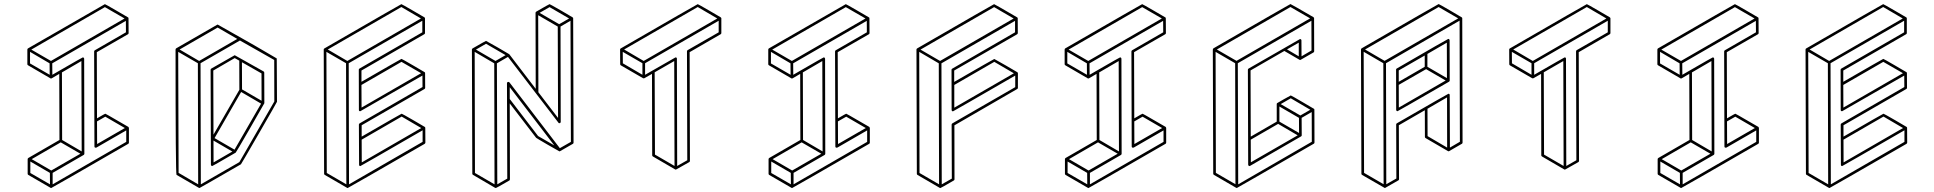

<svg xmlns="http://www.w3.org/2000/svg" viewBox="-20 -854 9561 949"><path d="M233.4 75.2H231.4L120.1 10.7Q116.7 8.8 116.7 4.9V-67.9Q117.2 -71.3 120.1 -73.2L273.9 -162.1L272.9 -488.8L235.4 -466.8Q234.4 -466.8 233.9 -466.3H230Q230 -466.8 229.5 -466.8H228.5V-467.3L118.7 -531.2Q115.2 -533.2 115.2 -536.6V-609.4Q115.7 -612.8 118.2 -614.7Q497.1 -833.5 498.5 -833.5Q500.5 -833.5 556.6 -800.8L612.8 -768.1L613.3 -767.6H613.8L614.3 -766.6Q614.3 -766.1 614.7 -766.1V-765.1Q615.2 -765.1 615.2 -763.7V-763.2Q615.7 -763.2 615.7 -690.4Q615.7 -686.5 612.3 -684.6L458.5 -596.2L459.5 -269Q498.5 -292 500.5 -292Q502 -292 558.1 -259.3Q614.3 -226.6 614.7 -226.6V-226.1L616.2 -224.6L616.7 -222.2L617.2 -221.2V-148.9Q617.2 -145 613.8 -143.1Q235.8 75.2 233.4 75.2ZM460 -142.1 597.2 -221.2 500.5 -277.3 459.5 -253.9ZM225.6 -484.4 225.1 -541 128.4 -597.7V-540.5ZM231.9 -552.7 595.7 -762.7 498.5 -818.8 134.8 -608.9ZM227.1 57.1 226.6 0.5 129.9 -55.7V1ZM233.4 -11.2 377.4 -94.2 280.3 -150.4 136.7 -67.4ZM383.8 -105.5 382.3 -552.2 286.1 -496.1 287.1 -162.1ZM240.2 57.1 604 -152.8V-209.5L456.5 -124.5Q456.1 -124 453.1 -124Q446.8 -124 446.8 -130.4L445.3 -599.6Q445.3 -603.5 448.7 -605.5L602.5 -694.3L602.1 -751L238.3 -541L238.8 -484.4L275.9 -505.9Q387.2 -570.3 389.2 -570.3Q395 -570.3 396 -563.5L397 -93.8Q396.5 -90.3 394 -88.4L240.2 0.5Z M1028.8 -33.2Q1027.3 -33.2 1025.9 -34.2Q1022.5 -36.1 1022.5 -40L1021 -509.3Q1021 -513.2 1024.4 -515.1Q1138.7 -581.1 1140.1 -581.1Q1141.6 -581.1 1282.7 -501Q1286.1 -499 1286.1 -495.1L1286.6 -343.8Q1286.1 -343.3 1286.1 -342.8Q1286.1 -342.3 1216.6 -221.4Q1147 -100.6 1145 -99.6Q1030.8 -33.2 1028.8 -33.2ZM1035.2 -188.5 1163.1 -410.2 1162.6 -554.2 1140.1 -566.9 1034.2 -505.4ZM1035.6 -51.3 1128.4 -105 1035.2 -159.2ZM1139.2 -114.3 1270.5 -341.8 1171.9 -399.4 1040.5 -171.4ZM1272.9 -356 1272.5 -491.2 1175.8 -546.4 1176.3 -412.1ZM966.3 75.2Q964.8 75.2 963.6 74.7Q962.4 74.2 852.5 10.3Q847.7 7.3 847.7 -609.4Q848.1 -613.3 851.1 -615.2Q1053.2 -731.9 1054.2 -732.2Q1055.2 -732.4 1056.2 -732.4Q1057.6 -732.4 1235.4 -630.9Q1346.2 -566.4 1346.7 -565.9Q1347.2 -565.4 1347.9 -564.7Q1348.6 -564 1349.1 -351.1Q1349.1 -349.1 1260.7 -196Q1172.4 -43 1170.9 -42Q967.8 75.2 966.3 75.2ZM959.5 57.1 958 -541.5 860.8 -597.7 862.8 0.5ZM964.4 -552.7 1152.8 -661.6 1055.7 -717.8 867.7 -609.4ZM972.7 57.1 1163.1 -52.7 1335.9 -352.5 1335.4 -557.6 1166 -653.8 971.2 -541.5Z M1698.7 75.2H1696.8L1585 10.3Q1582 8.3 1582 4.9L1580.1 -609.9Q1580.6 -613.3 1583.5 -614.7Q1961.9 -833.5 1963.9 -833.5Q1965.8 -833.5 2021.7 -801Q2077.6 -768.6 2078.1 -768.1L2079.1 -767.1V-766.6Q2079.6 -766.6 2079.6 -766.4Q2079.6 -766.1 2080.1 -765.6L2080.6 -763.7V-690.4Q2080.6 -687 2077.6 -685.1L1766.6 -505.4V-449.7Q1962.9 -563 1964.4 -563Q1966.3 -563 2022.5 -530.3Q2078.6 -497.6 2079.1 -497.1Q2079.6 -497.1 2079.6 -496.6V-496.1H2080.1V-495.6H2080.6L2081.1 -492.7Q2081.5 -492.7 2081.5 -419.9Q2081.5 -416 2078.1 -414.1L1767.6 -234.9V-178.7Q1963.4 -292 1965.3 -292Q1967.3 -292 2023.9 -259.3L2079.6 -226.6L2080.6 -225.6V-225.1H2081.1L2081.5 -224.1L2082 -222.2L2082.5 -148.9Q2082 -145.5 2079.1 -143.1Q1700.7 75.2 1698.7 75.2ZM1768.1 -51.3 2062 -221.2 1965.3 -277.8 1767.6 -163.6ZM1767.1 -322.3 2061.5 -492.2 1964.4 -548.3 1766.6 -434.1ZM1691.9 57.1 1690.4 -541.5 1593.3 -597.7 1595.2 1ZM1696.8 -552.7 2060.5 -762.7 1963.9 -819.3 1600.1 -609.4ZM1705.1 57.1 2068.8 -152.8V-210Q1763.2 -33.2 1761.2 -33.2Q1754.9 -33.2 1754.9 -40L1753.9 -238.3Q1754.4 -242.2 1757.3 -244.1L2068.4 -423.8L2067.9 -480.5Q1762.2 -304.2 1760.7 -304.2Q1753.9 -304.2 1753.9 -310.5L1753.4 -509.3Q1753.4 -513.2 1756.8 -515.1L2067.4 -694.3V-751.5L1703.6 -541.5Z M2431.2 75.2Q2429.2 75.2 2428.7 74.7H2427.7L2317.9 10.3Q2314.5 8.3 2314.5 4.9L2312.5 -609.4Q2313 -612.8 2315.9 -614.7Q2380.4 -651.9 2382.3 -651.9Q2383.8 -651.9 2439.9 -619.6L2495.6 -586.9H2496.1L2497.6 -585.4L2627.9 -415L2627 -791Q2627.4 -794.4 2630.4 -796.4Q2694.3 -833.5 2696.3 -833.5Q2698.2 -833.5 2754.9 -800.8L2810.5 -768.1L2811.5 -767.1V-766.6Q2812.5 -766.6 2812.5 -765.6L2813 -763.7L2814.9 -148.9Q2814.9 -145 2811.5 -143.1L2747.6 -106.4L2745.6 -106H2744.1V-106.4Q2742.7 -106.4 2686.8 -138.9Q2630.9 -171.4 2629.9 -172.9L2499.5 -342.8L2500.5 32.2Q2500.5 36.1 2497.6 38.1Q2433.6 75.2 2431.2 75.2ZM2743.7 -734.4 2793 -762.7 2696.3 -818.8 2647 -790.5ZM2738.3 -271 2736.8 -722.7 2640.1 -778.8 2641.1 -397.9ZM2424.3 57.1 2422.9 -541 2326.2 -597.7 2327.6 1ZM2429.2 -552.7 2479 -581.5 2382.3 -637.7 2332.5 -608.9ZM2719.7 -135.3 2499.5 -422.9V-364.7L2639.6 -181.6ZM2438 57.1 2487.3 28.8 2485.8 -442.4Q2486.3 -449.2 2493.2 -449.2Q2496.1 -449.2 2498 -446.8L2747.1 -121.6L2801.8 -152.8L2799.8 -751.5L2750.5 -722.7L2751.5 -251.5Q2751.5 -247.1 2747.1 -245.1L2741.7 -245.6Q2739.3 -248 2490.7 -572.8L2436 -541Q2436.5 -241.7 2438 57.1Z M3320.8 -15.6Q3318.4 -15.6 3317.9 -16.1Q3317.4 -16.6 3207 -80.6Q3204.1 -82.5 3203.6 -85.9L3202.6 -488.8Q3164.1 -466.8 3163.6 -466.8Q3163.1 -466.8 3162.1 -466.8L3158.7 -467.3L3048.3 -531.2Q3045.4 -533.2 3045.4 -537.1L3044.9 -609.9Q3045.4 -613.3 3048.3 -614.7Q3426.8 -833.5 3428.7 -833.5Q3430.7 -833.5 3486.6 -801Q3542.5 -768.6 3542.7 -768.1Q3543 -767.6 3543.9 -766.6Q3544.9 -765.6 3545.4 -764.2V-690.9Q3545.4 -687 3542.5 -685.1L3388.7 -596.2L3390.1 -58.6Q3390.1 -54.7 3386.7 -52.7Q3322.3 -15.6 3320.8 -15.6ZM3155.3 -484.4V-541.5L3058.1 -597.7L3058.6 -541ZM3161.6 -552.7 3525.4 -762.7 3428.7 -819.3 3064.9 -609.4ZM3314 -33.7 3312.5 -552.2 3215.8 -496.6 3217.3 -89.8ZM3327.1 -33.7 3377 -62 3375.5 -600.1Q3375.5 -603.5 3378.4 -606L3532.2 -694.3V-751.5L3168.5 -541.5V-484.4Q3317.4 -570.3 3318.8 -570.3Q3325.7 -570.3 3325.7 -564Z M3895.5 75.2H3893.6L3782.2 10.7Q3778.8 8.8 3778.8 4.9V-67.9Q3779.3 -71.3 3782.2 -73.2L3936 -162.1L3935.1 -488.8L3897.5 -466.8Q3896.5 -466.8 3896 -466.3H3892.1Q3892.1 -466.8 3891.6 -466.8H3890.6V-467.3L3780.8 -531.2Q3777.3 -533.2 3777.3 -536.6V-609.4Q3777.8 -612.8 3780.3 -614.7Q4159.2 -833.5 4160.6 -833.5Q4162.6 -833.5 4218.8 -800.8L4274.9 -768.1L4275.4 -767.6H4275.9L4276.4 -766.6Q4276.4 -766.1 4276.9 -766.1V-765.1Q4277.3 -765.1 4277.3 -763.7V-763.2Q4277.8 -763.2 4277.8 -690.4Q4277.8 -686.5 4274.4 -684.6L4120.6 -596.2L4121.6 -269Q4160.6 -292 4162.6 -292Q4164.1 -292 4220.2 -259.3Q4276.4 -226.6 4276.9 -226.6V-226.1L4278.3 -224.6L4278.8 -222.2L4279.3 -221.2V-148.9Q4279.3 -145 4275.9 -143.1Q3897.9 75.2 3895.5 75.2ZM4122.1 -142.1 4259.3 -221.2 4162.6 -277.3 4121.6 -253.9ZM3887.7 -484.4 3887.2 -541 3790.5 -597.7V-540.5ZM3894 -552.7 4257.8 -762.7 4160.6 -818.8 3796.9 -608.9ZM3889.2 57.1 3888.7 0.5 3792 -55.7V1ZM3895.5 -11.2 4039.6 -94.2 3942.4 -150.4 3798.8 -67.4ZM4045.9 -105.5 4044.4 -552.2 3948.2 -496.1 3949.2 -162.1ZM3902.3 57.1 4266.1 -152.8V-209.5L4118.7 -124.5Q4118.2 -124 4115.2 -124Q4108.9 -124 4108.9 -130.4L4107.4 -599.6Q4107.4 -603.5 4110.8 -605.5L4264.6 -694.3L4264.2 -751L3900.4 -541L3900.9 -484.4L3938 -505.9Q4049.3 -570.3 4051.3 -570.3Q4057.1 -570.3 4058.1 -563.5L4059.1 -93.8Q4058.6 -90.3 4056.2 -88.4L3902.3 0.5Z M4628.4 75.2H4626L4515.1 10.7Q4511.7 8.8 4511.7 4.9L4509.8 -609.4Q4510.3 -612.8 4513.2 -614.7Q4891.6 -833.5 4893.6 -833.5Q4895.5 -833.5 5006.8 -768.6L5007.8 -767.6L5008.8 -767.1V-766.6H5009.3L5010.3 -764.6L5010.7 -690.4Q5010.3 -686.5 5007.3 -684.6L4696.3 -505.4V-449.2Q4892.6 -562.5 4894.5 -562.5Q4896 -562.5 4952.1 -530Q5008.3 -497.6 5008.3 -497.1H5008.8V-496.6Q5009.3 -496.1 5009.5 -495.8Q5009.8 -495.6 5010 -495.6Q5010.3 -495.6 5010.3 -495.1L5010.7 -492.7H5011.2V-419.4Q5011.2 -416 5007.8 -414.1L4697.3 -234.4L4697.8 32.7Q4697.8 36.1 4694.3 38.1Q4630.9 75.2 4628.4 75.2ZM4696.8 -321.8 4991.2 -491.7 4894.5 -548.3 4696.8 -434.1ZM4621.6 57.1 4620.1 -541 4523.4 -597.7 4524.9 1ZM4626.5 -552.7 4990.2 -762.7 4893.6 -818.8 4529.8 -608.9ZM4634.8 57.1 4684.6 28.8 4683.6 -238.3Q4684.1 -242.2 4687 -244.1L4998 -423.3V-480.5Q4691.9 -303.7 4690.4 -303.7Q4684.1 -303.7 4683.6 -310.5L4683.1 -509.3Q4683.1 -512.7 4686.5 -514.6L4997.1 -694.3V-751L4633.3 -541Z M5360.4 75.2H5358.4L5247.1 10.7Q5243.7 8.8 5243.7 4.9V-67.9Q5244.1 -71.3 5247.1 -73.2L5400.9 -162.1L5399.9 -488.8L5362.3 -466.8Q5361.3 -466.8 5360.8 -466.3H5356.9Q5356.9 -466.8 5356.4 -466.8H5355.5V-467.3L5245.6 -531.2Q5242.2 -533.2 5242.2 -536.6V-609.4Q5242.7 -612.8 5245.1 -614.7Q5624 -833.5 5625.5 -833.5Q5627.4 -833.5 5683.6 -800.8L5739.7 -768.1L5740.2 -767.6H5740.7L5741.2 -766.6Q5741.2 -766.1 5741.7 -766.1V-765.1Q5742.2 -765.1 5742.2 -763.7V-763.2Q5742.7 -763.2 5742.7 -690.4Q5742.7 -686.5 5739.3 -684.6L5585.4 -596.2L5586.4 -269Q5625.5 -292 5627.4 -292Q5628.9 -292 5685.1 -259.3Q5741.2 -226.6 5741.7 -226.6V-226.1L5743.2 -224.6L5743.7 -222.2L5744.1 -221.2V-148.9Q5744.1 -145 5740.7 -143.1Q5362.8 75.2 5360.4 75.2ZM5586.9 -142.1 5724.1 -221.2 5627.4 -277.3 5586.4 -253.9ZM5352.5 -484.4 5352.1 -541 5255.4 -597.7V-540.5ZM5358.9 -552.7 5722.7 -762.7 5625.5 -818.8 5261.7 -608.9ZM5354 57.1 5353.5 0.5 5256.8 -55.7V1ZM5360.4 -11.2 5504.4 -94.2 5407.2 -150.4 5263.7 -67.4ZM5510.7 -105.5 5509.3 -552.2 5413.1 -496.1 5414.1 -162.1ZM5367.2 57.1 5731 -152.8V-209.5L5583.5 -124.5Q5583 -124 5580.1 -124Q5573.7 -124 5573.7 -130.4L5572.3 -599.6Q5572.3 -603.5 5575.7 -605.5L5729.5 -694.3L5729 -751L5365.2 -541L5365.7 -484.4L5402.8 -505.9Q5514.2 -570.3 5516.1 -570.3Q5522 -570.3 5522.9 -563.5L5523.9 -93.8Q5523.4 -90.3 5521 -88.4L5367.2 0.5Z M6093.3 75.2Q6092.3 75.2 6091.8 74.7H6090.8V74.2H6089.8L5980 10.3Q5976.6 8.3 5976.6 4.4L5974.6 -609.4L5975.1 -609.9Q5975.1 -613.3 5978 -615.2Q6356.4 -834 6358.4 -834Q6360.4 -834 6472.2 -769L6472.7 -768.1H6473.1V-767.6H6473.6V-767.1H6474.1L6475.1 -764.6L6475.6 -600.6Q6475.6 -596.7 6472.2 -594.7Q6408.7 -558.1 6408 -557.9Q6407.2 -557.6 6404.8 -557.6V-558.1H6403.8L6328.1 -602.1L6161.1 -505.9L6162.1 -178.7L6290.5 -252.9V-339.8Q6290.5 -342.3 6292.5 -344.2Q6293 -344.7 6325.7 -363.5Q6358.4 -382.3 6359.9 -382.3Q6361.8 -382.3 6417.7 -349.6Q6473.6 -316.9 6474.1 -316.4H6474.6L6475.1 -315.4H6475.6L6476.1 -313.5L6476.6 -312.5L6477.1 -149.4Q6477.1 -145.5 6473.6 -143.6Q6095.2 75.2 6093.3 75.2ZM6407.2 -283.2 6456.5 -311.5 6359.9 -368.2 6310.1 -339.4ZM6400.9 -196.8 6400.4 -271.5 6303.7 -327.6V-252.9ZM6162.6 -51.8 6394 -185.1 6297.4 -241.7 6162.1 -163.6ZM6399.4 -575.7V-643.1L6341.3 -609.9ZM6086.4 56.6 6085 -541.5 5988.3 -597.7 5989.7 0.5ZM6091.8 -553.2 6455.6 -763.2 6358.4 -819.3 5994.6 -609.4ZM6100.1 57.1 6463.9 -153.3 6463.4 -300.3 6413.6 -271.5 6414.1 -184.6Q6413.6 -181.2 6410.6 -179.7Q6158.2 -33.7 6157.5 -33.4Q6156.7 -33.2 6155.8 -33.2Q6154.3 -33.2 6152.8 -34.2Q6149.4 -36.1 6149.4 -40L6147.9 -509.3Q6147.9 -513.2 6151.4 -515.1Q6404.3 -661.1 6405.8 -661.1Q6407.7 -661.1 6409.2 -660.2Q6412.6 -658.2 6412.6 -654.8L6413.1 -575.7L6462.4 -604.5L6461.9 -751.5L6098.1 -541.5Q6098.6 -242.2 6100.1 57.1Z M6887.2 -304.2Q6885.7 -304.2 6884.3 -305.2Q6880.9 -307.1 6880.9 -311L6880.4 -509.8Q6880.4 -513.2 6883.3 -515.1Q7135.7 -661.6 7138.2 -661.6Q7144 -661.6 7145 -654.8L7145.5 -455.6Q7145 -452.1 7142.1 -450.2Q6889.2 -304.2 6887.2 -304.2ZM6893.6 -449.7 7022 -523.9V-579.6L6893.6 -505.9ZM6894 -322.3 7125.5 -456.1 7028.8 -512.2 6893.6 -434.6ZM7131.8 -467.8 7131.3 -643.1 7035.2 -587.4V-523.9ZM6825.7 75.2 6823.2 74.7Q6823.2 74.2 6822.8 74.2L6711.9 10.3Q6709 8.3 6709 4.4L6707 -609.9Q6707.5 -613.3 6710.4 -615.2Q7088.9 -834 7090.8 -834Q7092.8 -834 7148.9 -801.3L7205.1 -768.1L7206.1 -767.6L7207.5 -764.2L7209 -149.4Q7209 -145.5 7206.1 -143.6L7141.6 -106.4H7138.2L7026.4 -171.4Q7022.9 -173.3 7022.9 -177.2L7022.5 -309.1L6894 -234.9L6895 32.2Q6895 35.6 6891.6 37.6Q6827.1 75.2 6825.7 75.2ZM6818.8 56.6 6817.4 -541.5 6720.2 -598.1 6722.2 0.5ZM6823.7 -553.2 7187.5 -763.2 7090.8 -819.3 6727.1 -609.4ZM7132.8 -124.5 7132.3 -372.6 7035.6 -316.4 7036.1 -181.2ZM6832 56.6 6881.8 28.3 6880.9 -238.8Q6880.9 -242.7 6884.3 -244.6Q7137.2 -390.6 7139.2 -390.6Q7145.5 -390.6 7145.5 -383.8L7146.5 -124.5L7195.8 -153.3L7194.3 -752L6830.6 -541.5Z M7715.3 -15.6Q7712.9 -15.6 7712.4 -16.1Q7711.9 -16.6 7601.6 -80.6Q7598.6 -82.5 7598.1 -85.9L7597.2 -488.8Q7558.6 -466.8 7558.1 -466.8Q7557.6 -466.8 7556.6 -466.8L7553.2 -467.3L7442.9 -531.2Q7439.9 -533.2 7439.9 -537.1L7439.5 -609.9Q7439.9 -613.3 7442.9 -614.7Q7821.3 -833.5 7823.2 -833.5Q7825.2 -833.5 7881.1 -801Q7937 -768.6 7937.3 -768.1Q7937.5 -767.6 7938.5 -766.6Q7939.5 -765.6 7939.9 -764.2V-690.9Q7939.9 -687 7937 -685.1L7783.2 -596.2L7784.7 -58.6Q7784.7 -54.7 7781.2 -52.7Q7716.8 -15.6 7715.3 -15.6ZM7549.8 -484.4V-541.5L7452.6 -597.7L7453.1 -541ZM7556.2 -552.7 7919.9 -762.7 7823.2 -819.3 7459.5 -609.4ZM7708.5 -33.7 7707 -552.2 7610.4 -496.6 7611.8 -89.8ZM7721.7 -33.7 7771.5 -62 7770 -600.1Q7770 -603.5 7772.9 -606L7926.8 -694.3V-751.5L7563 -541.5V-484.4Q7711.9 -570.3 7713.4 -570.3Q7720.2 -570.3 7720.2 -564Z M8290 75.2H8288.1L8176.8 10.7Q8173.3 8.8 8173.3 4.9V-67.9Q8173.8 -71.3 8176.8 -73.2L8330.6 -162.1L8329.6 -488.8L8292 -466.8Q8291 -466.8 8290.5 -466.3H8286.6Q8286.6 -466.8 8286.1 -466.8H8285.2V-467.3L8175.3 -531.2Q8171.9 -533.2 8171.9 -536.6V-609.4Q8172.4 -612.8 8174.8 -614.7Q8553.7 -833.5 8555.2 -833.5Q8557.1 -833.5 8613.3 -800.8L8669.4 -768.1L8669.9 -767.6H8670.4L8670.9 -766.6Q8670.9 -766.1 8671.4 -766.1V-765.1Q8671.9 -765.1 8671.9 -763.7V-763.2Q8672.4 -763.2 8672.4 -690.4Q8672.4 -686.5 8668.9 -684.6L8515.1 -596.2L8516.1 -269Q8555.2 -292 8557.1 -292Q8558.6 -292 8614.7 -259.3Q8670.9 -226.6 8671.4 -226.6V-226.1L8672.9 -224.6L8673.3 -222.2L8673.8 -221.2V-148.9Q8673.8 -145 8670.4 -143.1Q8292.5 75.2 8290 75.2ZM8516.6 -142.1 8653.8 -221.2 8557.1 -277.3 8516.1 -253.9ZM8282.2 -484.4 8281.7 -541 8185.1 -597.7V-540.5ZM8288.6 -552.7 8652.3 -762.7 8555.2 -818.8 8191.4 -608.9ZM8283.7 57.1 8283.2 0.5 8186.5 -55.7V1ZM8290 -11.2 8434.1 -94.2 8336.9 -150.4 8193.4 -67.4ZM8440.4 -105.5 8439 -552.2 8342.8 -496.1 8343.8 -162.1ZM8296.9 57.1 8660.6 -152.8V-209.5L8513.2 -124.5Q8512.7 -124 8509.8 -124Q8503.4 -124 8503.4 -130.4L8502 -599.6Q8502 -603.5 8505.4 -605.5L8659.2 -694.3L8658.7 -751L8294.9 -541L8295.4 -484.4L8332.5 -505.9Q8443.8 -570.3 8445.8 -570.3Q8451.7 -570.3 8452.6 -563.5L8453.6 -93.8Q8453.1 -90.3 8450.7 -88.4L8296.9 0.5Z M9022.9 75.2H9021L8909.2 10.3Q8906.2 8.3 8906.2 4.9L8904.3 -609.9Q8904.8 -613.3 8907.7 -614.7Q9286.1 -833.5 9288.1 -833.5Q9290 -833.5 9345.9 -801Q9401.9 -768.6 9402.3 -768.1L9403.3 -767.1V-766.6Q9403.8 -766.6 9403.8 -766.4Q9403.8 -766.1 9404.3 -765.6L9404.8 -763.7V-690.4Q9404.8 -687 9401.9 -685.1L9090.8 -505.4V-449.7Q9287.1 -563 9288.6 -563Q9290.5 -563 9346.7 -530.3Q9402.8 -497.6 9403.3 -497.1Q9403.8 -497.1 9403.8 -496.6V-496.1H9404.3V-495.6H9404.8L9405.3 -492.7Q9405.8 -492.7 9405.8 -419.9Q9405.8 -416 9402.3 -414.1L9091.8 -234.9V-178.7Q9287.6 -292 9289.6 -292Q9291.5 -292 9348.1 -259.3L9403.8 -226.6L9404.8 -225.6V-225.1H9405.3L9405.8 -224.1L9406.2 -222.2L9406.7 -148.9Q9406.2 -145.5 9403.3 -143.1Q9024.9 75.2 9022.9 75.2ZM9092.3 -51.3 9386.2 -221.2 9289.6 -277.8 9091.8 -163.6ZM9091.3 -322.3 9385.7 -492.2 9288.6 -548.3 9090.8 -434.1ZM9016.1 57.1 9014.6 -541.5 8917.5 -597.7 8919.4 1ZM9021 -552.7 9384.8 -762.7 9288.1 -819.3 8924.3 -609.4ZM9029.3 57.1 9393.1 -152.8V-210Q9087.4 -33.2 9085.4 -33.2Q9079.1 -33.2 9079.1 -40L9078.1 -238.3Q9078.6 -242.2 9081.5 -244.1L9392.6 -423.8L9392.1 -480.5Q9086.4 -304.2 9085 -304.2Q9078.1 -304.2 9078.1 -310.5L9077.6 -509.3Q9077.6 -513.2 9081.1 -515.1L9391.6 -694.3V-751.5L9027.8 -541.5Z"/></svg>

Font: 3D Isometric
Style: Regular
Weight: 400
Designer: GGBotNet
Version: 1.10